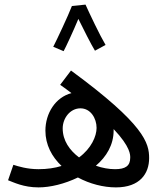

<svg xmlns="http://www.w3.org/2000/svg" viewBox="-20 -805 712 833"><path d="M292 -779C276 -737 225 -629 211 -602L256 -583C265 -599 298 -670 320 -723C341 -680 377 -609 392 -585L438 -610C413 -652 369 -745 351 -785ZM483 8C587 8 627 -52 627 -119C627 -184 608 -264 288 -499L241 -437C258 -425 275 -413 290 -401C221 -383 177 -314 177 -238C177 -177 205 -125 247 -85C218 -76 185 -71 147 -71C98 -71 60 -83 38 -90L15 -23C39 -14 82 8 147 8C198 8 260 -7 318 -35C370 -7 429 8 483 8ZM252 -248C252 -292 284 -335 329 -335C373 -335 399 -292 399 -250C399 -214 376 -161 323 -122C282 -153 252 -195 252 -248ZM473 -239C473 -241 473 -243 473 -245C547 -167 545 -132 545 -121C545 -85 524 -71 479 -71C453 -71 424 -76 396 -86C442 -125 473 -177 473 -239Z"/></svg>

Font: Noto Sans Arabic UI
Style: Regular
Weight: 400
Designer: Monotype Design Team, Nadine Chahine and Nizar Qandah
Foundry: Monotype Imaging Inc.
Version: Version 2.010